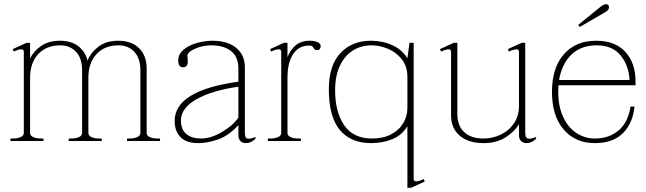

<svg xmlns="http://www.w3.org/2000/svg" viewBox="-20 -675 3094 919"><path d="M746 -12V0H588V-12H599Q621 -12 636.5 -18.5Q652 -25 652 -39V-338Q652 -396 623 -427Q594 -458 547 -458Q481 -458 442 -416Q403 -374 403 -303V-39Q403 -25 418.5 -18.5Q434 -12 456 -12H467V0H309V-12H320Q342 -12 357.5 -18.5Q373 -25 373 -39V-338Q373 -396 344 -427Q315 -458 268 -458Q202 -458 163 -416Q124 -374 124 -303V-39Q124 -25 139.5 -18.5Q155 -12 177 -12H188V0H30V-12H41Q63 -12 78.5 -18.5Q94 -25 94 -39V-427Q94 -439 82 -439Q75 -439 64 -435.5Q53 -432 46 -428L41 -440L107 -470H124V-395Q140 -429 176 -454.5Q212 -480 267 -480Q320 -480 354 -454.5Q388 -429 399 -385Q412 -420 449 -450Q486 -480 546 -480Q610 -480 646 -444Q682 -408 682 -348V-39Q682 -25 697.5 -18.5Q713 -12 735 -12Z M816 -96Q816 -242 1121 -284V-347Q1121 -403 1086 -430.5Q1051 -458 991 -458Q951 -458 914 -442Q877 -426 877 -408Q877 -403 878 -395.5Q879 -388 879 -382Q879 -353 856 -353Q833 -353 833 -385Q833 -416 859 -437.5Q885 -459 923 -469.5Q961 -480 997 -480Q1069 -480 1110.5 -446Q1152 -412 1152 -353V-40Q1152 -25 1156 -18Q1160 -11 1171 -11Q1181 -11 1203 -19V-11Q1182 10 1157 10Q1141 10 1131 0Q1121 -10 1121 -28V-76Q1074 -25 1023.5 -7.5Q973 10 929 10Q871 10 843.5 -19Q816 -48 816 -96ZM1121 -112V-260Q995 -242 920.5 -200Q846 -158 846 -98Q846 -55 872 -33.5Q898 -12 942 -12Q990 -12 1043 -43.5Q1096 -75 1121 -112Z M1515 -454Q1515 -446 1510.5 -440.5Q1506 -435 1498 -435Q1487 -435 1483 -442Q1479 -449 1475 -453Q1471 -457 1460 -457Q1410 -457 1383 -416Q1356 -375 1356 -303V-39Q1356 -25 1371.5 -18.5Q1387 -12 1409 -12H1420V0H1262V-12H1273Q1295 -12 1310.5 -18.5Q1326 -25 1326 -39V-427Q1326 -439 1314 -439Q1307 -439 1296 -435.5Q1285 -432 1278 -428L1273 -440L1339 -470H1356V-401Q1368 -434 1394 -457Q1420 -480 1463 -480Q1486 -480 1500.5 -473Q1515 -466 1515 -454Z M1930 -71Q1905 -29 1859.5 -9.5Q1814 10 1756 10Q1659 10 1606.5 -53Q1554 -116 1554 -248Q1554 -362 1609.5 -421Q1665 -480 1755 -480Q1812 -480 1858.5 -458.5Q1905 -437 1930 -396L1940 -470H1960V181Q1960 193 1972 193Q1979 193 1990 189.5Q2001 186 2008 182L2013 194L1947 224H1930ZM1930 -158V-307Q1930 -356 1904 -390Q1878 -424 1838 -441Q1798 -458 1757 -458Q1709 -458 1669.5 -433.5Q1630 -409 1607 -360.5Q1584 -312 1584 -243Q1584 -139 1627.5 -75.5Q1671 -12 1761 -12Q1814 -12 1852 -32Q1890 -52 1910 -85.5Q1930 -119 1930 -158Z M2546 -19V-11Q2525 10 2500 10Q2484 10 2474 0Q2464 -10 2464 -28V-81Q2444 -46 2400.5 -18Q2357 10 2295 10Q2221 10 2180 -26Q2139 -62 2139 -122V-427Q2139 -439 2127 -439Q2120 -439 2109 -435.5Q2098 -432 2091 -428L2086 -440L2152 -470H2169V-132Q2169 -73 2202 -42.5Q2235 -12 2294 -12Q2338 -12 2377.5 -31Q2417 -50 2440.5 -85.5Q2464 -121 2464 -167V-427Q2464 -439 2452 -439Q2445 -439 2434 -435.5Q2423 -432 2416 -428L2411 -440L2477 -470H2494V-40Q2494 -25 2498.5 -18Q2503 -11 2514 -11Q2524 -11 2546 -19Z M2755 -546 2748 -556 2855 -643Q2871 -655 2881 -655Q2887 -655 2891 -651Q2895 -647 2895 -641Q2895 -627 2879 -618ZM2653 -267Q2652 -257 2652 -235Q2652 -167 2675 -116.5Q2698 -66 2738 -39Q2778 -12 2828 -12Q2894 -12 2940 -50Q2986 -88 2998 -165H3017Q3009 -85 2961.5 -37.5Q2914 10 2827 10Q2734 10 2678 -55Q2622 -120 2622 -235Q2622 -351 2679 -415.5Q2736 -480 2833 -480Q2925 -480 2973.5 -426.5Q3022 -373 3022 -285V-267ZM2656 -292H2993Q2991 -359 2951.5 -408.5Q2912 -458 2836 -458Q2761 -458 2715 -413.5Q2669 -369 2656 -292Z"/></svg>

Font: Taviraj Thin
Style: Regular
Weight: 100
Designer: Katatrad Team
Foundry: CadsonDemak
Version: Version 1.030